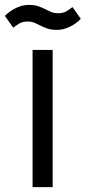

<svg xmlns="http://www.w3.org/2000/svg" viewBox="-43 -764 350 784"><path d="M172 -560V0H90V-560ZM70 -676Q50 -676 37.5 -669Q25 -662 11 -651L-23 -699Q-5 -718 21.5 -731Q48 -744 74 -744Q98 -744 113.5 -738.5Q129 -733 141 -727Q153 -721 165 -715.5Q177 -710 194 -710Q214 -710 226.5 -717Q239 -724 253 -735L287 -687Q269 -668 242.5 -655Q216 -642 190 -642Q166 -642 150.5 -647.5Q135 -653 123 -659Q111 -665 99 -670.5Q87 -676 70 -676Z"/></svg>

Font: Carrois Gothic SC
Style: Regular
Weight: 400
Designer: Ralph du Carrois
Foundry: Ralph du Carrois
Version: Version 1.001